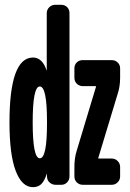

<svg xmlns="http://www.w3.org/2000/svg" viewBox="-20 -770 540 800"><path d="M445.3 -519.5Q460 -519.5 470.2 -509.8Q480.5 -500 480.5 -485.4V-446.3Q480.5 -408.2 469.7 -377L389.6 -112.3V-110.4Q389.6 -109.4 390.6 -109.4H445.3Q460 -109.4 470.2 -99.1Q480.5 -88.9 480.5 -74.2V-35.2Q480.5 -20.5 470.2 -10.3Q460 0 445.3 0H325.2Q310.5 0 300.3 -9.8Q290 -19.5 290 -35.2V-74.2Q290 -112.3 299.8 -142.6L379.9 -408.2V-410.2Q379.9 -411.1 378.9 -411.1H325.2Q310.5 -411.1 300.3 -420.9Q290 -430.7 290 -446.3V-485.4Q290 -500 299.8 -509.8Q309.6 -519.5 325.2 -519.5ZM175.8 -254.9V-264.6Q175.8 -409.2 146 -409.7Q116.2 -410.2 116.2 -260.3Q116.2 -110.4 146 -110.4Q175.8 -110.4 175.8 -254.9ZM235.4 -750Q250 -750 259.8 -740.2Q269.5 -730.5 269.5 -714.8V-35.2Q269.5 -20.5 259.8 -10.3Q250 0 235.4 0H211.9Q197.3 0 186.5 -9.8Q175.8 -19.5 175.8 -35.2V-45.9L174.8 -44.9Q164.1 -13.7 150.9 -2Q137.7 9.8 117.2 9.8Q71.3 9.8 45.4 -58.1Q19.5 -126 19.5 -259.8Q19.5 -529.3 117.2 -530.3Q156.2 -530.3 173.8 -477.5H174.8V-714.8Q174.8 -729.5 185.1 -739.7Q195.3 -750 210 -750Z"/></svg>

Font: Rounded-L Mgen+ 1m bold
Style: Bold
Weight: 700
Designer: [Source Han Sans]
Ryoko NISHIZUKA  (kana & ideographs); Paul D. Hunt (Latin, Greek & Cyrillic); Wenlong ZHANG  (bopomofo
Version: Version 1.059.20150602